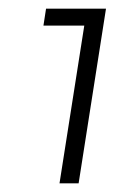

<svg xmlns="http://www.w3.org/2000/svg" viewBox="-20 -842 294 442"><path d="M117 -420 174 -783H80L86 -822H224L161 -420Z"/></svg>

Font: Sora ExtraLight
Style: Italic
Weight: 200
Designer: Jonathan Barnbrook, Juli√°n Moncada
Version: Version 1.000